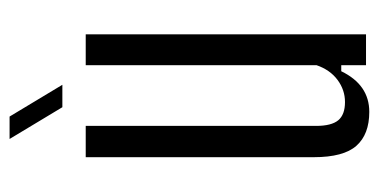

<svg xmlns="http://www.w3.org/2000/svg" viewBox="-220 -584 810 411"><g transform="rotate(-90 185.5 -378.0)"><path d="M152 7Q104 7 79.5 -20.5Q55 -48 55 -112V-600H122V-107Q122 -74 134 -59.5Q146 -45 173 -45Q199 -45 220.5 -61Q242 -77 252 -106V-600H318V0H252V-53H239Q210 7 152 7ZM94 -763H142L210 -650H162Z"/></g></svg>

Font: Big Shoulders Display
Style: Regular
Weight: 400
Designer: Patric King
Foundry: XO Type Co
Version: Version 1.000; ttfautohint (v1.8.2)